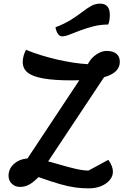

<svg xmlns="http://www.w3.org/2000/svg" viewBox="-20 -1006 694 1056"><path d="M224 -87 113 -107 429 -584 574 -614ZM467 30Q430 30 393.5 25Q357 20 309.5 6.5Q262 -7 192 -32Q163 -3 140 9.5Q117 22 90 22Q63 22 45 4.5Q27 -13 27 -39Q27 -81 61.5 -108.5Q96 -136 149 -135Q178 -135 219 -125Q260 -115 305.5 -101.5Q351 -88 393.5 -78Q436 -68 467 -68L576 -127Q590 -106 595.5 -91Q601 -76 601 -62Q601 -36 583 -15Q565 6 535 18Q505 30 467 30ZM374 -564Q278 -564 218.5 -574.5Q159 -585 132 -607Q105 -629 105 -665Q105 -683 110.5 -701.5Q116 -720 123 -732Q162 -716 205.5 -702.5Q249 -689 294.5 -678.5Q340 -668 383 -661.5Q426 -655 463 -653Q479 -685 508.5 -705.5Q538 -726 566 -726Q601 -726 620 -710.5Q639 -695 639 -666Q639 -614 575 -589Q511 -564 374 -564ZM322 -806Q309 -806 299.5 -818.5Q290 -831 285 -856Q335 -875 370 -897Q405 -919 431.5 -939.5Q458 -960 481 -973Q504 -986 530 -986Q584 -986 584 -925Q584 -909 582 -895.5Q580 -882 575 -871Q532 -871 493.5 -861Q455 -851 421.5 -838.5Q388 -826 363 -816Q338 -806 322 -806Z"/></svg>

Font: Lemonada
Style: Regular
Weight: 400
Designer: Mohamed Gaber (Arabic), Eduardo Tunni (Latin)
Foundry: Kief Type Foundry
Version: Version 4.005